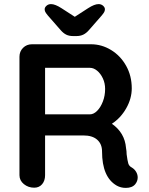

<svg xmlns="http://www.w3.org/2000/svg" viewBox="-20 -916 727 937"><path d="M652 -50Q652 -32 640 -17Q625 1 594 1Q570 1 550 -10Q478 -51 478 -177Q478 -213 454.5 -234Q431 -255 387 -255H200V-61Q200 -34 185.5 -17Q171 0 147 0Q118 0 96.5 -17.5Q75 -35 75 -61V-639Q75 -665 92.5 -682.5Q110 -700 136 -700H424Q476 -700 522 -672Q568 -644 595.5 -595Q623 -546 623 -485Q623 -435 596 -387.5Q569 -340 526 -312Q589 -268 595 -194Q598 -178 598 -163Q602 -132 606 -118.5Q610 -105 624 -98Q637 -90 644.5 -77Q652 -64 652 -50ZM493 -482Q493 -510 482 -533.5Q471 -557 454 -571Q437 -585 419 -585H200V-358H419Q437 -358 454 -375Q471 -392 482 -420.5Q493 -449 493 -482ZM492 -871Q492 -864 489 -858Q486 -852 477 -841L414 -769Q401 -754 386.5 -747Q372 -740 353 -740H337Q317 -740 303 -747Q289 -754 276 -769L213 -841Q204 -852 201 -858Q198 -864 198 -871Q198 -880 207 -888Q216 -896 229 -896Q249 -896 280 -876L345 -834L410 -876Q441 -896 461 -896Q474 -896 483 -888Q492 -880 492 -871Z"/></svg>

Font: Quicksand
Style: Bold
Weight: 700
Version: Version 3.000